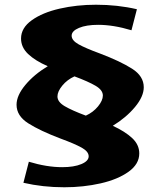

<svg xmlns="http://www.w3.org/2000/svg" viewBox="-20 -786 678 812"><path d="M79 -13 102 -102Q178 -79 243 -79Q293 -79 324 -92Q355 -105 355 -125Q355 -145 325.5 -161.5Q296 -178 236 -200Q149 -233 99.5 -264.5Q50 -296 50 -343Q50 -382 87 -426.5Q124 -471 182 -506Q129 -529 99 -557.5Q69 -586 69 -623Q69 -668 114.5 -700.5Q160 -733 232.5 -749.5Q305 -766 386 -766Q477 -766 559 -747L536 -658Q460 -681 395 -681Q345 -681 314 -668Q283 -655 283 -635Q283 -615 312.5 -598.5Q342 -582 402 -560Q489 -527 538.5 -495.5Q588 -464 588 -417Q588 -378 551 -333.5Q514 -289 457 -254Q509 -230 539 -202Q569 -174 569 -137Q569 -92 523.5 -59.5Q478 -27 405.5 -10.5Q333 6 252 6Q161 6 79 -13ZM343 -297Q374 -311 394.5 -336Q415 -361 415 -382Q415 -405 384.5 -423Q354 -441 295 -463Q264 -449 243.5 -424Q223 -399 223 -378Q223 -355 253.5 -337Q284 -319 343 -297Z"/></svg>

Font: Otomanopee One
Style: Regular
Weight: 400
Designer: Das Ende der Wildnis
Foundry: Gutenberg Labo
Version: Version 3.005